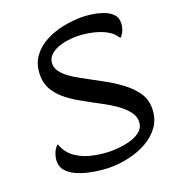

<svg xmlns="http://www.w3.org/2000/svg" viewBox="-137 -841 856 958"><g transform="rotate(-20 291.0 -362.5)"><path d="M286.1 14.6Q264.6 14.6 233.6 11.5Q202.6 8.3 169.7 0.7Q136.7 -6.8 107.9 -20.3Q79.1 -33.7 61 -54.2Q43 -74.7 43 -104Q43 -124.5 51.8 -147.7Q60.5 -170.9 77.1 -183.6Q94.2 -134.3 134 -107.4Q173.8 -80.6 223.9 -70.6Q273.9 -60.5 319.8 -60.5Q341.3 -60.5 371.1 -64.2Q400.9 -67.9 429.7 -77.6Q458.5 -87.4 477.8 -105.5Q497.1 -123.5 497.1 -152.3Q497.1 -181.6 476.6 -207Q456.1 -232.4 425.8 -253.9Q395.5 -275.4 364 -292.2Q332.5 -309.1 310.5 -320.8Q278.8 -337.9 244.1 -357.9Q209.5 -377.9 179.4 -403.3Q149.4 -428.7 130.6 -461.2Q111.8 -493.7 111.8 -535.2Q111.8 -593.3 139.4 -632.3Q167 -671.4 211.2 -694.8Q255.4 -718.3 306.6 -728.5Q357.9 -738.8 405.3 -738.8Q426.8 -738.8 456.3 -734.9Q485.8 -731 514.6 -721.2Q543.5 -711.4 562.5 -693.4Q581.5 -675.3 581.5 -646.5Q581.5 -628.4 574 -607.4Q566.4 -586.4 551.8 -575.2Q533.2 -606.9 497.1 -624.8Q460.9 -642.6 420.2 -649.9Q379.4 -657.2 345.2 -657.2Q325.2 -657.2 298.6 -653.3Q272 -649.4 246.8 -639.6Q221.7 -629.9 205.1 -612.5Q188.5 -595.2 188.5 -568.8Q188.5 -545.9 203.9 -526.1Q219.2 -506.3 242.2 -489.7Q265.1 -473.1 289.1 -460.2Q313 -447.3 330.6 -437.5Q365.7 -418.5 408.4 -395Q451.2 -371.6 490.7 -342Q530.3 -312.5 555.7 -275.9Q581.1 -239.3 581.1 -193.4Q581.1 -137.2 553.2 -97.7Q525.4 -58.1 480.5 -33.2Q435.5 -8.3 384.3 3.2Q333 14.6 286.1 14.6Z"/></g></svg>

Font: Lumanosimo
Style: Regular
Weight: 400
Designer: The DocRepair Project, Eduardo Rodriguez Tunni
Foundry: Google
Version: Version 1.010